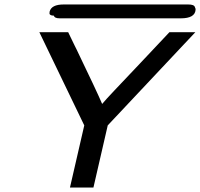

<svg xmlns="http://www.w3.org/2000/svg" viewBox="-20 -837 895 859"><path d="M221 -767Q211 -767 206 -770Q201 -773 201.5 -777.5Q202 -782 202 -785Q210 -817 265 -817H816H819H822Q849 -817 852 -805Q856 -797 855 -793Q852 -755 789 -755H247Q224 -755 221 -767ZM156 -693H285L313 -635L323 -615Q342 -576 353 -552L396 -462Q427 -396 437 -372Q451 -389 493.5 -434Q536 -479 609.5 -556.5Q683 -634 738 -693H854L462 -276L398 2H293L357 -276Z"/></svg>

Font: Coval
Style: Italic
Weight: 400
Foundry: Context Ltd
Version: Version 001.000